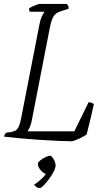

<svg xmlns="http://www.w3.org/2000/svg" viewBox="-24 -724 535 984"><path d="M345 0Q320 0 274.5 -2Q229 -4 176 -7.5Q123 -11 74.5 -15.5Q26 -20 -4 -24Q-2 -29 0.5 -34.5Q3 -40 8 -44L31 -47Q43 -49 53 -53.5Q63 -58 71 -73Q79 -88 85 -121L177 -593Q182 -622 190.5 -640Q199 -658 204 -664H129Q125 -670 125 -681Q130 -685 141.5 -690.5Q153 -696 164.5 -700Q176 -704 181 -704H319Q321 -701 325 -695Q329 -689 327 -679L287 -666Q261 -658 250 -639.5Q239 -621 231 -580L139 -107Q135 -86 128.5 -72Q122 -58 117 -51H357L430 -200Q438 -200 445.5 -197Q453 -194 457 -191Q452 -166 442 -123.5Q432 -81 420 -35Q408 -26 384 -14.5Q360 -3 345 0ZM180 240Q171 240 163 234.5Q155 229 151 222Q163 215 182 199Q201 183 211 167Q199 165 184.5 148Q170 131 170 116Q170 108 182.5 98Q195 88 210 81Q225 74 232 74Q238 74 245 83Q252 92 256.5 103.5Q261 115 261 123Q261 136 251 155.5Q241 175 226.5 194.5Q212 214 199 227Q186 240 180 240Z"/></svg>

Font: Texturina 72pt 72pt Thin
Style: Italic
Weight: 100
Italic angle: -11°
Designer: Guillermo Torres Carreño
Foundry: Omnibus-Type
Version: Version 1.002; ttfautohint (v1.8.3)